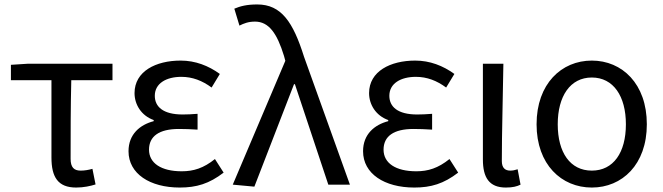

<svg xmlns="http://www.w3.org/2000/svg" viewBox="-20 -829 2975 862"><path d="M322 13C356 13 387 6 409 -1L395 -71C377 -66 360 -63 342 -63C312 -63 297 -78 297 -116C297 -226 297 -346 300 -469H485V-543H107L29 -538V-469H211V-122C211 -34 240 13 322 13Z M787 13C862 13 919 -4 984 -54L945 -115C894 -74 849 -60 796 -60C703 -60 649 -97 649 -157C649 -217 694 -250 783 -250C810 -250 836 -249 867 -247V-318C841 -316 821 -315 800 -315C712 -315 675 -350 675 -399C675 -455 727 -484 794 -484C844 -484 888 -467 930 -436L967 -497C916 -534 857 -557 791 -557C680 -557 584 -509 584 -411C584 -360 614 -310 670 -290V-285C609 -269 557 -227 557 -150C557 -49 653 13 787 13Z M1122 9 1300 -451H1304L1454 0H1551L1345 -574C1296 -730 1243 -809 1135 -809C1087 -809 1058 -801 1032 -790L1055 -714C1075 -724 1095 -732 1125 -732C1187 -732 1224 -679 1255 -578L1261 -556L1025 0Z M1840 13C1915 13 1972 -4 2037 -54L1998 -115C1947 -74 1902 -60 1849 -60C1756 -60 1702 -97 1702 -157C1702 -217 1747 -250 1836 -250C1863 -250 1889 -249 1920 -247V-318C1894 -316 1874 -315 1853 -315C1765 -315 1728 -350 1728 -399C1728 -455 1780 -484 1847 -484C1897 -484 1941 -467 1983 -436L2020 -497C1969 -534 1910 -557 1844 -557C1733 -557 1637 -509 1637 -411C1637 -360 1667 -310 1723 -290V-285C1662 -269 1610 -227 1610 -150C1610 -49 1706 13 1840 13Z M2251 13C2282 13 2301 8 2317 0L2304 -69C2292 -65 2281 -63 2271 -63C2248 -63 2233 -75 2233 -106C2233 -237 2238 -396 2240 -543H2148V-113C2148 -32 2176 13 2251 13Z M2637 13C2773 13 2884 -90 2884 -271C2884 -453 2773 -557 2637 -557C2501 -557 2389 -453 2389 -271C2389 -90 2501 13 2637 13ZM2637 -63C2540 -63 2484 -144 2484 -271C2484 -397 2540 -481 2637 -481C2734 -481 2790 -397 2790 -271C2790 -144 2734 -63 2637 -63Z"/></svg>

Font: Noto Sans CJK KR Regular
Style: Regular
Weight: 400
Designer: Ryoko NISHIZUKA (kana & ideographs); Paul D. Hunt (Latin, Greek & Cyrillic); Wenlong ZHANG (bopomofo); Sandoll Communica
Foundry: Adobe Systems Incorporated
Version: Version 1.004;PS 1.004;hotconv 1.0.82;makeotf.lib2.5.63406